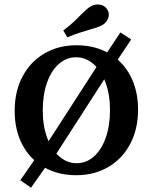

<svg xmlns="http://www.w3.org/2000/svg" viewBox="-20 -789 697 877"><path d="M47 -283.2Q47 -370.7 82.5 -438.6Q118 -506.5 182.3 -544.4Q246.6 -582.3 329 -582.3Q412.6 -582.3 476.5 -545.8Q540.4 -509.4 575.5 -442.8Q610.6 -376.3 610.6 -287.7Q610.6 -200.3 575.2 -132.4Q539.7 -64.5 475.4 -26.6Q411.1 11.3 328.6 11.3Q245.1 11.3 181.2 -25.1Q117.2 -61.5 82.1 -128.1Q47 -194.7 47 -283.2ZM482.4 -286.2Q482.4 -358.4 461.6 -413.1Q440.8 -467.7 405.7 -497.6Q370.6 -527.4 327.5 -527.4Q283.7 -527.4 249.1 -497.2Q214.6 -467 194.9 -411.8Q175.3 -356.6 175.3 -284.7Q175.3 -212.5 196.1 -157.9Q216.8 -103.2 251.9 -73.4Q287.1 -43.5 330.1 -43.5Q374 -43.5 408.5 -73.8Q443.1 -104 462.7 -159.2Q482.4 -214.4 482.4 -286.2ZM166.6 -89.4 448.7 -526.3 495.1 -487.2 215.4 -52.7ZM72.9 34.4 158.9 -90.2 207.7 -53.5 121.6 68.3ZM453.8 -526.3 530 -640.9 579.2 -608.7 498.6 -488ZM393.6 -654.8Q408.5 -659.1 422.3 -663.7Q436.1 -668.4 445.5 -673.3Q466.4 -685.2 473.9 -705.2Q481.3 -725.1 471.7 -742.9Q460.9 -762.8 438.2 -767.4Q415.5 -772 395.9 -760.5Q385.2 -754.7 374.7 -745.5Q364.2 -736.3 350 -722Q333.4 -704.6 314.5 -687.1Q295.5 -669.5 269.1 -649.7L287.7 -618.3Q317.7 -631.2 341.5 -638.9Q365.3 -646.7 393.6 -654.8Z"/></svg>

Font: Playfair Micro SmCond SmLight
Style: Regular
Weight: 360
Width: 4
Designer: Claus Eggers Sørensen
Foundry: Claus Eggers Sørensen
Version: Version 2.100;Glyphs 3.2 (3219)